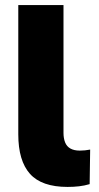

<svg xmlns="http://www.w3.org/2000/svg" viewBox="-20 -725 388 756"><path d="M246 11Q144 11 98 -40.5Q52 -92 52 -196V-705H230V-202Q230 -180 236.5 -164Q243 -148 257.5 -140Q272 -132 294 -132Q304 -132 314.5 -133Q325 -134 335 -136L333 0Q313 6 291.5 8.5Q270 11 246 11Z"/></svg>

Font: Nunito Sans 12pt ExtraLight 12pt Black
Style: Regular
Weight: 900
Version: Version 3.101;gftools[0.9.27]